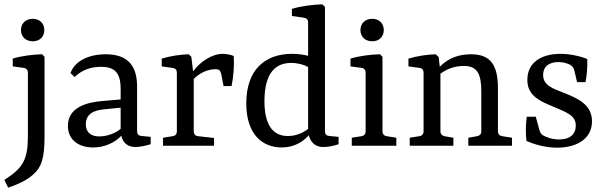

<svg xmlns="http://www.w3.org/2000/svg" viewBox="-37 -674 2797 888"><path d="M158 -423C117 -422 64 -416 22 -403V-367L73 -360C85 -358 92 -350 92 -338V-44C92 63 70 103 -17 158L1 194C41 180 82 163 112 137C155 101 169 60 169 -44V-411ZM168 -535C168 -566 146 -587 115 -587C82 -587 60 -566 60 -535C60 -504 82 -483 115 -483C146 -483 168 -504 168 -535Z M422 -43C381 -43 360 -64 360 -99C360 -144 392 -165 451 -169L521 -176V-78C496 -57 457 -43 422 -43ZM394 8C445 8 493 -13 524 -46C532 -12 555 6 590 6C613 6 647 -3 660 -7V-41L619 -45C604 -46 597 -53 597 -69V-274C597 -375 549 -423 452 -423C375 -423 309 -393 289 -336L308 -318C343 -351 384 -365 430 -365C492 -365 521 -339 521 -263V-214L438 -207C363 -201 277 -177 277 -92C277 -27 327 8 394 8Z M848 -411 836 -423C797 -422 750 -415 711 -403V-367L761 -360C776 -358 781 -350 781 -336V-67C781 -53 774 -46 761 -44L717 -37V0H953V-36L880 -44C867 -45 859 -53 859 -67V-309C890 -340 927 -354 961 -354C976 -354 982 -348 986 -332L997 -276H1034C1043 -318 1047 -374 1044 -415C1031 -421 1008 -425 994 -425C941 -425 887 -386 856 -344Z M1294 -45C1236 -45 1186 -81 1186 -208C1187 -342 1241 -383 1310 -383C1341 -383 1371 -374 1388 -364V-78C1363 -58 1331 -45 1294 -45ZM1266 8C1322 8 1363 -17 1391 -48C1400 -17 1419 6 1459 6C1482 6 1512 -1 1529 -7V-41L1487 -45C1474 -46 1466 -51 1466 -69V-642L1454 -654C1413 -653 1355 -646 1313 -633V-600L1369 -592C1381 -590 1388 -583 1388 -570V-416C1368 -421 1341 -425 1314 -425C1188 -425 1102 -351 1102 -196C1102 -52 1177 8 1266 8Z M1732 -411 1721 -423C1679 -422 1627 -416 1584 -403V-367L1635 -360C1648 -358 1654 -350 1654 -338V-67C1654 -54 1647 -46 1634 -44L1590 -37V0H1796V-37L1752 -44C1739 -46 1732 -54 1732 -67ZM1738 -535C1738 -566 1716 -587 1685 -587C1652 -587 1630 -566 1630 -535C1630 -504 1652 -483 1685 -483C1716 -483 1738 -504 1738 -535Z M2331 0V-37L2286 -44C2274 -46 2266 -53 2266 -67V-264C2266 -365 2238 -423 2142 -423C2089 -423 2038 -408 1997 -365L1992 -410L1978 -423C1940 -422 1892 -415 1852 -403V-367L1903 -360C1916 -358 1922 -350 1922 -338V-67C1922 -54 1915 -46 1902 -44L1858 -37V0H2060V-37L2019 -44C2007 -47 2000 -54 2000 -67V-333C2032 -357 2069 -369 2109 -369C2172 -369 2189 -330 2189 -250V-67C2189 -52 2181 -47 2169 -44L2129 -37V0Z M2398 -22C2430 -8 2482 9 2539 9C2635 9 2701 -35 2701 -113C2701 -189 2637 -219 2570 -245C2522 -264 2475 -278 2475 -327C2475 -369 2506 -388 2549 -387C2572 -386 2589 -380 2600 -374C2613 -366 2617 -358 2620 -345L2632 -294H2671C2678 -330 2680 -366 2679 -401C2648 -414 2599 -425 2556 -425C2465 -425 2402 -384 2402 -305C2402 -238 2448 -211 2514 -184C2586 -154 2626 -140 2626 -93C2626 -54 2600 -29 2549 -29C2514 -29 2486 -41 2473 -49C2464 -56 2460 -63 2456 -79L2441 -134H2399C2395 -101 2393 -62 2398 -22Z"/></svg>

Font: Yrsa
Style: Regular
Weight: 400
Designer: Anna Giedrys (Yrsa+Rasa design), David Brezina (Yrsa art-direction, Rasa art-direction, design)
Foundry: Rosetta Type Foundry
Version: Version 1.001;PS 1.1;hotconv 1.0.88;makeotf.lib2.5.647800